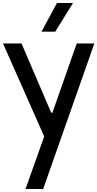

<svg xmlns="http://www.w3.org/2000/svg" viewBox="-25 -925 652 1286"><path d="M146 341 271 -11 -5 -634H119L318 -170H326L489 -634H607L264 341ZM253 -713 357 -905H464L345 -713Z"/></svg>

Font: Matangi
Style: Bold
Weight: 700
Designer: Prashant Pant
Foundry: The Graphic Ant
Version: Version 3.002